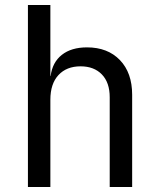

<svg xmlns="http://www.w3.org/2000/svg" viewBox="-20 -750 640 770"><path d="M92 0V-730H182V-445H183Q190 -500 228 -530Q266 -560 329 -560Q412 -560 461 -509Q510 -458 510 -370V0H420V-360Q420 -419 388.5 -451.5Q357 -484 303 -484Q247 -484 214.5 -449Q182 -414 182 -350V0Z"/></svg>

Font: Liga JetBrainsMono Nerd Font
Style: Regular
Weight: 400
Designer: Philipp Nurullin, Konstantin Bulenkov
Foundry: JetBrains
Version: Version 2.225; ttfautohint (v1.8.3)